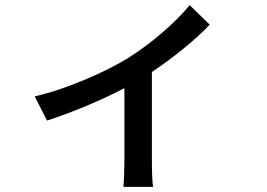

<svg xmlns="http://www.w3.org/2000/svg" viewBox="-20 -645 1040 747"><path d="M115 -270 163 -176C263 -208 378 -257 464 -302V-14C464 18 462 65 460 82H576C572 65 571 18 571 -14V-365C660 -424 746 -496 796 -549L718 -625C666 -561 570 -476 475 -417C394 -368 246 -300 115 -270Z"/></svg>

Font: Noto Sans JP Medium
Style: Regular
Weight: 500
Designer: Ryoko NISHIZUKA 西塚涼子 (kana, bopomofo & ideographs); Paul D. Hunt (Latin, Greek & Cyrillic); Sandoll Communications 산돌커뮤니
Foundry: Adobe
Version: Version 2.004;hotconv 1.0.118;makeotfexe 2.5.65603